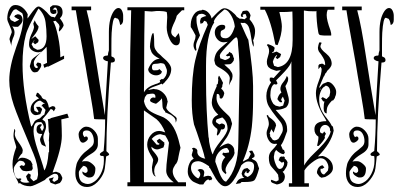

<svg xmlns="http://www.w3.org/2000/svg" viewBox="-20 -746 1600 767"><path d="M85 -62 78 -63Q73 -63 69.5 -65.5Q66 -68 63 -73Q60 -78 58 -80Q58 -81 65 -86L76 -83L81 -91L75 -100Q68 -104 60 -104Q54 -104 44.5 -91.5Q35 -79 35 -72Q35 -58 40 -45Q45 -32 54 -32Q56 -32 60 -34L66 -31L61 -25Q65 -16 85 -16Q90 -16 98 -18L90 -25L84 -42L93 -53H95L103 -48L101 -35L114 -22L128 -30Q128 -31 130 -38.5Q132 -46 132 -50Q132 -88 114 -131Q48 -286 35 -326Q17 -380 17 -425Q17 -480 45 -558Q73 -630 73 -674Q73 -684 69 -693L45 -709Q37 -709 32.5 -703.5Q28 -698 24 -689Q20 -680 18 -677L23 -666L39 -658Q55 -665 57 -669L52 -670L37 -679L40 -685L50 -689Q70 -689 70 -665Q70 -654 52 -639H40Q35 -639 29 -641Q38 -628 38 -617Q38 -607 35 -601Q27 -584 25 -565L26 -564Q26 -562 26 -561Q18 -587 18 -589Q18 -594 21 -601L27 -617Q27 -626 18 -644.5Q9 -663 9 -671Q9 -693 17.5 -709.5Q26 -726 41 -726Q58 -726 71.5 -714.5Q85 -703 91 -688L90 -682V-672Q91 -673 101.5 -688Q112 -703 120 -711.5Q128 -720 134 -720Q144 -720 167 -697Q186 -674 191 -679L199 -676L210 -694Q210 -706 204 -715L199 -716L190 -708Q199 -708 205 -706V-693L195 -690Q180 -690 180 -707V-717L191 -725H200Q230 -725 230 -697Q230 -682 219 -673Q233 -655 234 -646V-643Q226 -627 216 -620L215 -626L218 -641L215 -649L202 -663L193 -661V-660Q203 -643 212 -600Q221 -557 221 -517L236 -524V-511L171 -479L170 -481L157 -475L153 -488L168 -495Q167 -506 167 -527Q167 -548 166 -559Q162 -553 138.5 -531.5Q115 -510 115 -495Q115 -474 128 -474L132 -478L124 -487L129 -496H133L143 -493L145 -486Q145 -477 131 -460Q125 -457 118 -457Q111 -457 105.5 -465.5Q100 -474 99 -482L106 -506Q112 -514 126.5 -524Q141 -534 147 -540L134 -537Q119 -537 107.5 -545.5Q96 -554 96 -568Q96 -588 104 -606L111 -621Q115 -630 116 -638L113 -652L119 -665Q122 -654 134 -641Q134 -632 129 -623Q124 -614 116 -604Q108 -594 105 -590L121 -601L134 -587V-583L132 -577L120 -569L112 -577L118 -585H116L106 -569L114 -555L129 -547Q166 -548 166 -601Q166 -629 162 -657Q158 -688 135 -711H133Q90 -636 83 -606Q70 -558 70 -489Q70 -383 104 -243L106 -240L113 -252Q113 -253 118 -261Q122 -267 139 -273Q150 -285 157 -288L162 -307L149 -322L147 -321L146 -323L152 -331H160L141 -344Q132 -344 123.5 -336Q115 -328 115 -320Q115 -312 118 -303L131 -297L134 -301L125 -316V-319H139L147 -312L148 -308L141 -290Q129 -286 123 -286Q115 -286 108.5 -293Q102 -300 102 -308Q102 -337 136 -353L123 -363L128 -376L135 -373L137 -370L145 -362Q148 -350 162 -348Q172 -337 175 -317L176 -316L189 -322L197 -321L202 -314L195 -301L191 -307L183 -311Q165 -286 149 -269L160 -260Q164 -251 164 -239Q164 -232 158.5 -219Q153 -206 153 -199Q153 -187 164 -160Q149 -166 147 -168Q146 -170 144 -174Q142 -178 141 -182Q140 -186 140 -189Q140 -193 144 -200.5Q148 -208 148 -209V-211H143Q126 -211 126 -229Q126 -247 142 -250L148 -248L140 -237L148 -222Q155 -232 155 -237Q155 -247 145 -258H133Q114 -258 114 -221Q114 -197 131 -146Q133 -141 143 -111Q153 -81 157 -65Q170 -83 174 -137L176 -139V-181L175 -182L177 -213Q174 -219 173.5 -241.5Q173 -264 171 -270L182 -272V-274L249 -292L255 -276L225 -269Q227 -229 227 -203Q227 -156 190 -57L204 -60L218 -55Q225 -48 229 -36Q229 -26 219 -15L201 -9L182 -16L175 -32L195 -38L189 -26L196 -19L211 -28L213 -37Q213 -52 199 -52Q194 -52 184 -46Q174 -40 166 -34L159 -27Q113 -2 102 -2H101Q75 -2 59 -15L55 -12Q52 -20 44.5 -34Q37 -48 33.5 -60Q30 -72 30 -90Q30 -119 45 -158Q44 -164 39 -179Q34 -194 34 -202Q34 -213 35 -217L37 -229L39 -231L41 -223Q39 -215 39 -210Q39 -198 53 -179Q70 -156 71 -146L69 -134Q58 -124 51 -107V-106Q58 -116 69 -116Q86 -116 103 -103L110 -89L109 -85L111 -73L107 -65Q92 -62 85 -62Z M307 -84 314 -83Q311 -83 303 -72.5Q295 -62 295 -59V-54Q295 -22 314 -15Q322 -11 330 -11Q341 -11 351 -17Q369 -26 382 -50.5Q395 -75 395 -104Q395 -116 394 -122Q392 -123 390 -123Q388 -123 386.5 -123Q385 -123 383.5 -123.5Q382 -124 381 -125Q380 -126 379 -128Q378 -131 381 -134Q384 -137 388.5 -139.5Q393 -142 394 -143Q400 -208 400 -269Q356 -269 356 -271Q353 -301 342 -363.5Q331 -426 328 -444Q323 -478 304.5 -579.5Q286 -681 283 -705H266V-720H344V-705H326Q342 -646 361 -520Q379 -403 399 -286Q401 -339 405.5 -407.5Q410 -476 411 -501Q403 -502 397 -506Q391 -510 392 -516Q394 -524 409 -524Q412 -524 412 -534L415 -545V-618Q415 -673 435 -702Q444 -714 453 -714Q462 -714 467 -704Q472 -694 472 -683V-674V-667Q472 -650 460 -646Q456 -670 449 -672Q447 -672 443 -674Q442 -675 440 -675Q430 -675 426 -615Q425 -597 425 -561V-522Q425 -520 433 -517Q439 -514 439 -505Q439 -496 423 -496Q405 -280 405 -142Q406 -141 411 -136.5Q416 -132 416 -129Q416 -126 410.5 -124Q405 -122 404 -121Q403 -116 401 -93Q399 -70 396 -61Q388 -38 369 -18.5Q350 1 327 1Q305 1 293 -14.5Q281 -30 281 -53Q281 -64 282.5 -74Q284 -84 286 -91Q288 -98 293 -106Q298 -114 300.5 -118Q303 -122 310 -129.5Q317 -137 320 -139Q323 -141 332 -148.5Q341 -156 343 -158Q355 -167 355 -182Q355 -199 347.5 -212Q340 -225 326 -225Q311 -225 311 -213Q311 -206 317 -198L323 -201Q331 -201 331 -192Q331 -187 324 -181.5Q317 -176 311 -176Q303 -176 298.5 -187Q294 -198 294 -209Q294 -220 304 -230Q314 -240 324 -240Q342 -240 356.5 -224.5Q371 -209 371 -192V-169Q371 -147 345 -132Q315 -114 307 -100Q313 -102 316 -102H327Q336 -102 348.5 -91.5Q361 -81 361 -73Q361 -37 338 -37H332Q325 -39 317 -45Q309 -51 309 -58Q309 -60 310 -61Q322 -50 329 -60Q330 -62 330 -64Q330 -84 307 -84Z M568 -168Q568 -189 582 -206Q596 -223 616 -223Q624 -223 640 -217Q626 -252 605 -270Q560 -301 555 -305V-18H674Q644 -40 644 -64Q644 -84 649 -123Q654 -162 655 -176Q650 -190 640 -205L620 -210Q600 -208 586 -191L606 -168H616V-174Q616 -177 612 -173L606 -184L617 -192L637 -176L636 -171L637 -170L633 -157Q632 -157 622.5 -153Q613 -149 608 -149Q596 -149 585 -160V-157Q585 -149 595 -139Q612 -119 612 -110Q612 -100 604 -89Q596 -78 596 -61L598 -48L602 -42L601 -41Q587 -47 587 -78L592 -106Q592 -110 587 -119Q582 -128 581 -129Q568 -151 568 -168ZM682 -256Q682 -264 680 -269.5Q678 -275 672 -280Q666 -285 663 -287Q660 -289 650 -293Q640 -297 639 -298L640 -301Q629 -310 629 -324Q629 -334 627 -352L626 -353Q622 -345 604 -332H601Q590 -335 583.5 -339Q577 -343 581 -350Q588 -360 600 -355L601 -359Q601 -372 589 -372Q582 -372 567 -369L559 -358L555 -342Q560 -317 575.5 -305Q591 -293 622 -282Q672 -265 693 -188L701 -156Q699 -150 696.5 -137Q694 -124 693 -120Q690 -96 679 -87L678 -84Q670 -73 670 -62Q670 -40 692 -18H723V-2H489V-18H500Q499 -133 499 -362V-393Q499 -530 504 -705H489V-717H716V-705H707Q688 -686 686 -683Q685 -676 679 -662Q664 -632 664 -619Q664 -609 671 -603L680 -596L694 -614Q699 -596 699 -588Q699 -565 684 -565Q669 -565 657.5 -589.5Q646 -614 646 -637Q646 -648 647 -660Q648 -672 648 -677Q648 -689 646 -698Q634 -702 618 -702H605Q587 -700 586 -700Q578 -700 558 -702Q556 -594 556 -540Q556 -431 555 -377Q567 -399 601 -410Q608 -411 620 -418L618 -425L627 -431L631 -429Q647 -443 647 -462Q647 -468 644 -474Q643 -477 641 -481.5Q639 -486 638.5 -487Q638 -488 636 -490Q634 -492 631 -492.5Q628 -493 622 -494Q610 -491 599 -491Q587 -491 587 -478Q587 -465 595 -465Q606 -465 611 -466L617 -470L627 -460L624 -453Q616 -445 604 -445Q592 -445 582 -452Q572 -459 572 -470Q589 -511 618 -511Q586 -527 583 -545L582 -546Q579 -555 579 -560Q579 -569 583 -591.5Q587 -614 592 -614Q596 -613 596 -569Q596 -562 597.5 -556Q599 -550 604 -543.5Q609 -537 610.5 -535Q612 -533 621 -526L629 -518Q664 -490 664 -470Q664 -444 640 -420L638 -417L628 -408L626 -412Q619 -408 599.5 -401.5Q580 -395 572 -387H574L595 -391L597 -390Q616 -390 631.5 -375.5Q647 -361 649 -343L650 -341L644 -315Q649 -303 663 -294Q667 -290 673.5 -285.5Q680 -281 681 -280Q686 -275 686 -272Q686 -263 682 -256Z M961 -690Q956 -690 951.5 -688Q947 -686 952 -681L948 -678Q942 -678 942 -687L950 -702Q964 -704 965 -704Q974 -704 981 -685L977 -669Q999 -644 999 -622Q999 -602 991 -584Q995 -574 993 -559Q987 -569 984 -592.5Q981 -616 975.5 -633.5Q970 -651 956 -655L951 -654L942 -655L941 -654Q968 -592 972 -587Q991 -463 991 -402V-344Q991 -288 986 -239Q977 -162 950 -102L951 -101L972 -112L982 -131L975 -142L982 -144H988L997 -127L996 -119L986 -113L987 -111Q993 -108 997.5 -105.5Q1002 -103 1004.5 -99.5Q1007 -96 1008 -93.5Q1009 -91 1011 -84Q1013 -77 1015 -73Q1004 -32 995 -25Q987 -19 958 -19H945L940 -14L922 -11Q928 -24 934.5 -29Q941 -34 956 -36L950 -40L945 -52L949 -65Q953 -67 954 -71L968 -75L979 -65L971 -54L965 -56L964 -64L956 -52L957 -46L969 -39Q995 -51 995 -82Q995 -101 971 -101Q959 -101 944 -86Q922 -31 901 -12Q891 -2 879 -2Q862 -2 843 -31Q838 -39 829.5 -55Q821 -71 819 -74L816 -76L815 -82Q786 -102 773 -102Q743 -102 743 -75Q743 -62 752 -50Q761 -38 772 -33Q780 -41 780 -50Q780 -58 769 -67L778 -71Q796 -71 796 -56Q796 -53 794.5 -47Q793 -41 793 -39L801 -42L811 -44L822 -42L828 -33L823 -25Q821 -30 818 -25L813 -29Q803 -29 792 -9H778Q762 -15 753.5 -19.5Q745 -24 737.5 -35Q730 -46 730 -61Q730 -85 743 -104L754 -113Q746 -121 746 -128L751 -146L747 -154L755 -156L765 -151L769 -143L768 -141Q768 -118 800 -112L797 -119Q797 -124 787.5 -154Q778 -184 767 -215.5Q756 -247 755 -249Q746 -290 746 -346Q746 -444 760 -505.5Q774 -567 810 -647L805 -659L797 -663L795 -662L790 -654L781 -651L779 -661L782 -672Q786 -678 804 -682Q796 -691 785 -691L774 -689L765 -679V-665V-663Q765 -655 768 -641.5Q771 -628 775 -617Q779 -606 779 -605Q778 -602 774.5 -595.5Q771 -589 769 -585Q767 -581 765 -574.5Q763 -568 763 -562Q763 -556 765 -546L761 -543Q753 -554 753 -566Q753 -574 757 -583.5Q761 -593 761 -600V-605Q760 -607 753 -620Q746 -633 742 -638V-649Q743 -671 754.5 -688Q766 -705 786 -705L787 -707Q801 -707 812 -696Q823 -685 825 -672Q828 -675 839 -686.5Q850 -698 859.5 -705.5Q869 -713 877 -713Q889 -713 904.5 -701Q920 -689 926 -679Q928 -678 932 -675Q936 -672 938 -671Q943 -672 947 -671L957 -669L966 -677ZM882 -50Q880 -52 877.5 -54Q875 -56 873.5 -57.5Q872 -59 870 -61.5Q868 -64 867 -66.5Q866 -69 865.5 -73Q865 -77 865 -82Q865 -103 880 -118L869 -128L868 -131L873 -137L876 -135H882Q885 -135 895 -137V-144L888 -154L885 -155Q867 -154 853.5 -137Q840 -120 840 -100Q843 -93 849.5 -74Q856 -55 862 -42.5Q868 -30 876 -23L883 -20Q932 -73 932 -176L937 -452Q937 -504 934 -532Q931 -560 931 -566Q931 -597 923 -597Q916 -594 896 -572Q859 -534 859 -527L858 -524L860 -513L879 -506Q880 -506 884 -507.5Q888 -509 891 -510.5Q894 -512 896.5 -514.5Q899 -517 899 -519L897 -523L888 -521L882 -525L894 -534L895 -539L906 -533L911 -524Q911 -519 915 -512Q914 -511 914 -505Q910 -498 906.5 -494.5Q903 -491 900 -490Q897 -489 889 -489Q881 -489 876 -488L897 -469Q898 -467 902 -461.5Q906 -456 907.5 -452Q909 -448 909 -441L907 -429Q905 -426 903 -422Q901 -418 898.5 -413Q896 -408 895 -405L898 -433Q898 -453 856 -476Q847 -480 840 -489L836 -505Q838 -524 845 -535.5Q852 -547 869.5 -561.5Q887 -576 890 -579L874 -577Q859 -577 848.5 -589Q838 -601 838 -616Q838 -629 846 -638Q855 -647 867 -647L876 -646Q877 -644 878 -643Q880 -641 880 -638.5Q880 -636 877 -630L864 -623Q861 -620 861 -609Q861 -593 881 -593Q904 -593 918 -640Q914 -675 892 -700Q884 -708 876 -708Q874 -706 867 -700Q860 -694 856.5 -691Q853 -688 848 -682.5Q843 -677 839.5 -671.5Q836 -666 834 -660L836 -657Q803 -606 803 -483V-428Q803 -307 813 -197L814 -196Q814 -182 819.5 -159Q825 -136 830 -129Q834 -148 861.5 -182.5Q889 -217 889 -232Q889 -260 868 -277L845 -269L842 -262L844 -257L856 -249L866 -253Q879 -250 879 -243Q879 -227 863 -229Q858 -211 848 -204L846 -209Q849 -221 849 -224L848 -231Q828 -245 828 -258Q828 -277 852 -288Q826 -312 826 -337Q826 -360 846 -402L845 -407L850 -411L852 -427L851 -434L854 -443H856L864 -429L871 -415Q867 -404 868 -400L864 -393V-391Q872 -386 876 -374Q872 -353 863 -352L858 -354Q858 -371 849 -371L846 -370L845 -356V-354Q845 -330 872 -304L893 -284Q902 -275 904 -262L905 -260L907 -252V-251Q903 -233 897 -219Q891 -205 886.5 -198Q882 -191 872 -177.5Q862 -164 856 -156Q875 -170 891 -173Q901 -171 908.5 -163Q916 -155 916 -144V-140L917 -139Q918 -128 906 -112Q881 -84 881 -68Q881 -59 886 -54Q884 -55 883 -54Q882 -53 882 -50Z M1261 -391 1259 -392 1258 -386ZM1087 -566 1080 -568Q1063 -660 1038 -707H1020V-719H1316V-707H1289Q1285 -698 1285 -686Q1285 -665 1300 -625Q1304 -613 1303 -604H1280Q1270 -604 1265 -605Q1258 -605 1255 -608Q1252 -611 1251 -620Q1244 -660 1244 -703L1242 -701H1230Q1210 -701 1201 -703Q1198 -704 1195 -704Q1194 -704 1194 -703Q1194 -600 1194.5 -394.5Q1195 -189 1195 -85Q1199 -93 1207 -103Q1215 -113 1220.5 -119Q1226 -125 1238 -136.5Q1250 -148 1253 -151Q1296 -194 1301 -221L1298 -225Q1300 -233 1293.5 -240Q1287 -247 1279 -247Q1270 -247 1264 -239.5Q1258 -232 1258 -223Q1258 -213 1270 -213L1275 -221L1282 -212L1277 -202L1278 -195Q1271 -181 1253 -163H1247Q1247 -167 1249.5 -177.5Q1252 -188 1252 -194V-200Q1236 -210 1236 -230Q1236 -262 1284 -262Q1284 -264 1278 -274Q1242 -330 1242 -374Q1242 -393 1253.5 -422.5Q1265 -452 1265 -471L1261 -479H1259L1255 -473L1252 -470V-484L1255 -489L1267 -492Q1278 -487 1278 -485L1279 -488Q1279 -498 1275.5 -506.5Q1272 -515 1263 -528L1254 -540Q1250 -547 1250 -555Q1250 -558 1252 -566L1255 -576L1259 -577L1265 -575Q1260 -565 1260 -561Q1260 -550 1283 -532Q1305 -514 1305 -491Q1305 -479 1287 -463L1284 -457L1280 -453L1275 -442L1273 -440L1264 -419L1256 -400V-396L1257 -395Q1263 -404 1270 -411L1289 -419Q1301 -419 1312 -405Q1323 -391 1323 -379Q1323 -366 1318 -358V-355L1311 -345L1306 -344Q1287 -324 1286 -311Q1285 -307 1285 -303V-293Q1273 -294 1273 -314Q1273 -332 1276 -341H1271L1263 -353L1269 -358L1284 -350L1296 -362Q1299 -374 1299 -377Q1299 -401 1281 -404L1278 -401Q1268 -397 1261.5 -381.5Q1255 -366 1255 -350Q1255 -326 1263 -308.5Q1271 -291 1285 -274Q1299 -257 1305 -244L1310 -240L1313 -224Q1303 -174 1250 -121L1269 -123Q1286 -119 1298 -106Q1310 -93 1310 -75Q1310 -54 1279 -39L1264 -36L1256 -41L1247 -53L1246 -59Q1248 -68 1250 -72Q1252 -76 1256 -80Q1260 -84 1268 -86L1276 -77L1266 -71L1262 -73L1260 -68Q1260 -61 1264.5 -55Q1269 -49 1275 -49Q1289 -63 1290 -65Q1290 -67 1291 -71Q1292 -75 1292 -77Q1292 -90 1283.5 -102Q1275 -114 1260 -114Q1248 -114 1224 -95Q1205 -80 1196 -65V-14H1214V0H1134V-14H1147Q1147 -98 1145.5 -257.5Q1144 -417 1144 -501Q1141 -486 1118 -461L1099 -441L1083 -425Q1089 -415 1088 -411L1083 -408Q1080 -409 1075 -410Q1060 -400 1060 -365Q1060 -349 1072 -331L1081 -324L1097 -320L1111 -324L1117 -344L1110 -360Q1101 -348 1104 -345Q1107 -342 1107 -339Q1104 -336 1100.5 -337.5Q1097 -339 1095 -341Q1093 -343 1091 -346Q1089 -349 1088 -350Q1093 -369 1104 -376V-377Q1100 -385 1100 -390Q1100 -404 1111 -417Q1121 -429 1126 -443Q1127 -442 1128.5 -439Q1130 -436 1131 -435V-430Q1131 -425 1129.5 -420.5Q1128 -416 1124.5 -409.5Q1121 -403 1120 -402Q1121 -397 1127.5 -376.5Q1134 -356 1134 -345Q1134 -328 1123 -317Q1104 -307 1082 -307V-306L1112 -272Q1127 -254 1127 -230V-222Q1125 -218 1120.5 -204.5Q1116 -191 1111 -180.5Q1106 -170 1102 -166L1110 -148H1112L1115 -146L1118 -136L1113 -130Q1099 -131 1083 -147L1077 -137Q1074 -122 1074 -120Q1074 -108 1081.5 -89.5Q1089 -71 1097 -71Q1105 -71 1110 -78.5Q1115 -86 1115 -94L1113 -100L1106 -96L1093 -106L1098 -118L1104 -121L1108 -120L1114 -121L1118 -117L1117 -113Q1126 -107 1129 -96L1128 -94Q1128 -88 1126 -83Q1124 -78 1119.5 -71.5Q1115 -65 1114 -63L1109 -60L1116 -51L1118 -42Q1118 -14 1086 -9Q1085 -10 1073.5 -13.5Q1062 -17 1062 -24L1064 -28L1074 -24L1083 -21L1093 -26V-37L1092 -38Q1092 -40 1091.5 -43Q1091 -46 1091 -48Q1087 -55 1066 -78Q1054 -90 1054 -116Q1054 -133 1066 -145Q1079 -158 1087 -170L1084 -172L1077 -171Q1063 -171 1054 -185Q1045 -199 1045 -215Q1045 -222 1049.5 -233Q1054 -244 1054 -250Q1054 -266 1045 -284L1050 -287L1054 -279Q1082 -260 1082 -248L1083 -245L1073 -216L1064 -230L1057 -213L1060 -206L1058 -203L1070 -187L1077 -185L1085 -187L1092 -191Q1093 -192 1098.5 -201Q1104 -210 1107 -216.5Q1110 -223 1110 -229Q1110 -246 1100 -259Q1095 -265 1085 -277.5Q1075 -290 1067.5 -300.5Q1060 -311 1054 -321Q1044 -338 1044 -363Q1044 -390 1063 -417Q1061 -420 1059 -422Q1056 -426 1058 -435Q1064 -438 1073 -434L1102 -466L1084 -463Q1083 -463 1077.5 -465Q1072 -467 1070.5 -467.5Q1069 -468 1065 -469.5Q1061 -471 1059.5 -472.5Q1058 -474 1055 -476Q1052 -478 1051 -480Q1050 -482 1048.5 -485Q1047 -488 1046.5 -492Q1046 -496 1046 -500Q1046 -507 1050.5 -520.5Q1055 -534 1055 -541Q1055 -557 1046 -566L1050 -570Q1077 -561 1077 -554V-553L1074 -541L1067 -536V-534L1085 -540L1103 -530L1099 -518L1088 -510L1081 -516L1087 -524L1085 -526Q1074 -516 1070 -499L1075 -483L1090 -478Q1149 -487 1149 -586V-658Q1149 -666 1148.5 -678Q1148 -690 1148 -700Q1128 -698 1113 -698H1096Q1106 -658 1106 -640Q1106 -608 1089 -566Z M1388 -84 1395 -83Q1392 -83 1384 -72.5Q1376 -62 1376 -59V-54Q1376 -22 1395 -15Q1403 -11 1411 -11Q1422 -11 1432 -17Q1450 -26 1463 -50.5Q1476 -75 1476 -104Q1476 -116 1475 -122Q1473 -123 1471 -123Q1469 -123 1467.5 -123Q1466 -123 1464.5 -123.5Q1463 -124 1462 -125Q1461 -126 1460 -128Q1459 -131 1462 -134Q1465 -137 1469.5 -139.5Q1474 -142 1475 -143Q1481 -208 1481 -269Q1437 -269 1437 -271Q1434 -301 1423 -363.5Q1412 -426 1409 -444Q1404 -478 1385.5 -579.5Q1367 -681 1364 -705H1347V-720H1425V-705H1407Q1423 -646 1442 -520Q1460 -403 1480 -286Q1482 -339 1486.5 -407.5Q1491 -476 1492 -501Q1484 -502 1478 -506Q1472 -510 1473 -516Q1475 -524 1490 -524Q1493 -524 1493 -534L1496 -545V-618Q1496 -673 1516 -702Q1525 -714 1534 -714Q1543 -714 1548 -704Q1553 -694 1553 -683V-674V-667Q1553 -650 1541 -646Q1537 -670 1530 -672Q1528 -672 1524 -674Q1523 -675 1521 -675Q1511 -675 1507 -615Q1506 -597 1506 -561V-522Q1506 -520 1514 -517Q1520 -514 1520 -505Q1520 -496 1504 -496Q1486 -280 1486 -142Q1487 -141 1492 -136.5Q1497 -132 1497 -129Q1497 -126 1491.5 -124Q1486 -122 1485 -121Q1484 -116 1482 -93Q1480 -70 1477 -61Q1469 -38 1450 -18.5Q1431 1 1408 1Q1386 1 1374 -14.5Q1362 -30 1362 -53Q1362 -64 1363.5 -74Q1365 -84 1367 -91Q1369 -98 1374 -106Q1379 -114 1381.5 -118Q1384 -122 1391 -129.5Q1398 -137 1401 -139Q1404 -141 1413 -148.5Q1422 -156 1424 -158Q1436 -167 1436 -182Q1436 -199 1428.5 -212Q1421 -225 1407 -225Q1392 -225 1392 -213Q1392 -206 1398 -198L1404 -201Q1412 -201 1412 -192Q1412 -187 1405 -181.5Q1398 -176 1392 -176Q1384 -176 1379.5 -187Q1375 -198 1375 -209Q1375 -220 1385 -230Q1395 -240 1405 -240Q1423 -240 1437.5 -224.5Q1452 -209 1452 -192V-169Q1452 -147 1426 -132Q1396 -114 1388 -100Q1394 -102 1397 -102H1408Q1417 -102 1429.5 -91.5Q1442 -81 1442 -73Q1442 -37 1419 -37H1413Q1406 -39 1398 -45Q1390 -51 1390 -58Q1390 -60 1391 -61Q1403 -50 1410 -60Q1411 -62 1411 -64Q1411 -84 1388 -84Z"/></svg>

Font: Bukvitsa
Style: Regular
Weight: 500
Foundry: Ponomar Technologies, Inc.
Version: Version 1.1